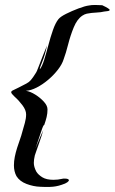

<svg xmlns="http://www.w3.org/2000/svg" viewBox="-20 -689 461 772"><path d="M142 62Q114 61 86.5 50.5Q59 40 46 19Q36 0 36 -24Q36 -41 39.5 -58.5Q43 -76 49 -95Q54 -111 60 -127.5Q66 -144 70 -160Q75 -177 80 -195Q85 -213 85 -229Q85 -246 70.5 -265.5Q56 -285 39 -300Q25 -313 25 -318Q25 -323 33.5 -326.5Q42 -330 55 -337Q76 -348 86 -353Q96 -358 104 -367Q112 -376 125 -397Q127 -399 134.5 -419Q142 -439 152 -464Q162 -489 169 -506Q161 -467 150 -441Q139 -415 140 -410Q149 -421 157.5 -448Q166 -475 174.5 -507.5Q183 -540 193 -568.5Q203 -597 215 -612Q223 -622 246 -633.5Q269 -645 295.5 -655Q322 -665 338 -667Q347 -669 362.5 -669Q378 -669 391 -668Q421 -654 421 -649Q421 -645 410 -644Q399 -643 385 -640Q377 -639 367.5 -638.5Q358 -638 348 -637Q338 -636 329 -634Q320 -632 311 -626Q290 -612 276.5 -579Q263 -546 254 -510.5Q245 -475 236 -451Q230 -431 213 -409Q196 -387 173.5 -368Q151 -349 127.5 -337Q104 -325 84 -324Q102 -321 122 -308.5Q142 -296 156.5 -280Q171 -264 171 -249Q171 -233 167.5 -218.5Q164 -204 158 -187Q154 -187 145.5 -160Q137 -133 123 -93Q122 -90 128 -105Q134 -120 142 -139Q150 -158 154 -166Q148 -144 140 -121.5Q132 -99 126.5 -83Q121 -67 120 -64Q116 -47 116 -34Q116 -18 126 1Q134 14 150.5 24Q167 34 195 34Q213 34 230 30Q233 29 239 29Q257 29 257 36Q257 39 250.5 44Q244 49 228 54Q205 62 181 62.5Q157 63 142 62Z"/></svg>

Font: Smooch
Style: Regular
Weight: 400
Designer: Robert E. Leuschke
Foundry: Robert E. Leuschke
Version: Version 1.010; ttfautohint (v1.8.3)